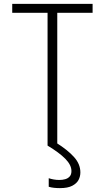

<svg xmlns="http://www.w3.org/2000/svg" viewBox="-20 -750 540 989"><path d="M225 0V-684H43V-730H457V-684H275V0ZM289 219Q273 219 258.5 217.5Q244 216 231 212V168Q243 172 257 174.5Q271 177 286 177Q302 177 316 173Q330 169 339 159Q348 149 348 131Q348 100 316.5 68Q285 36 225 0L269 -15Q328 22 361 58.5Q394 95 394 138Q394 159 384.5 177Q375 195 352 207Q329 219 289 219Z"/></svg>

Font: M PLUS Code Latin Light
Style: Regular
Weight: 300
Designer: Coji Morishita
Foundry: UNDERFOREST DESIGN
Version: Version 1.002; ttfautohint (v1.8.3)